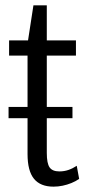

<svg xmlns="http://www.w3.org/2000/svg" viewBox="-20 -691 391 718"><path d="M180 7Q131 7 107 -22.5Q83 -52 83 -115V-528L105 -671H155V-119Q155 -80 165.5 -65Q176 -50 202 -50Q220 -50 236 -55.5Q252 -61 267 -71L276 -22Q263 -13 247 -6.5Q231 0 214 3.5Q197 7 180 7ZM14 -540H264V-483H14ZM251 -291V-249H12V-291Z"/></svg>

Font: Pathway Extreme Condensed Light
Style: Regular
Weight: 300
Width: 3
Version: Version 1.001;gftools[0.9.26]